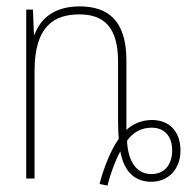

<svg xmlns="http://www.w3.org/2000/svg" viewBox="-20 -558 603 600"><path d="M291 17 316 22C325 -16 342 -60 356 -85C367 -24 399 10 453 10C505 10 544 -28 544 -88C544 -145 511 -183 455 -183C418 -183 391 -167 375 -152V-370C375 -494 317 -538 229 -538C147 -538 106 -498 88 -450H86L83 -528H62V0H88V-337C88 -477 150 -513 228 -513C303 -513 349 -475 349 -365V-176C349 -158 350 -141 351 -124C326 -89 304 -33 291 17ZM453 -14C406 -14 380 -54 377 -118C395 -144 421 -159 454 -159C496 -159 518 -130 518 -88C518 -48 498 -14 453 -14Z"/></svg>

Font: Noto Sans Mono SemiCondensed Thin
Style: Regular
Weight: 100
Width: 4
Designer: Monotype Design Team
Foundry: Monotype Imaging Inc.
Version: Version 2.014